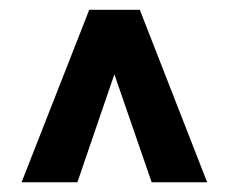

<svg xmlns="http://www.w3.org/2000/svg" viewBox="-20 -731 470 395"><path d="M406.2 -356H292L215.3 -578.1L139.2 -356H24.4L163.6 -710.9H267.6Z"/></svg>

Font: Robert Sans Black
Style: Regular
Weight: 900
Designer: Christian Robertson (extended by Adam Twardoch)
Foundry: Google
Version: Version 12.135;April 2, 2019;FontCreator 11.5.0.2425 64-bit;